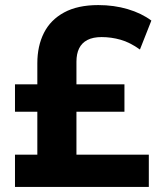

<svg xmlns="http://www.w3.org/2000/svg" viewBox="-20 -736 640 756"><path d="M39 0V-127H127V-296H39V-404H127V-487Q127 -555 153 -606.5Q179 -658 232.5 -687Q286 -716 367 -716Q429 -716 483 -700Q537 -684 576 -655L531 -541Q492 -569 455 -579.5Q418 -590 380 -590Q346 -590 324 -578.5Q302 -567 291.5 -545.5Q281 -524 281 -493V-404H470V-296H281V-127H566V0Z"/></svg>

Font: Nunito Sans 8pt ExtraBold
Style: Regular
Weight: 800
Version: Version 3.101;gftools[0.9.27]